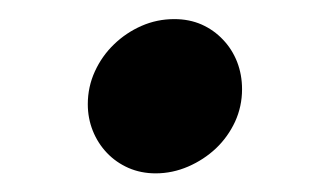

<svg xmlns="http://www.w3.org/2000/svg" viewBox="-20 -374 351 206"><path d="M147 -188Q131.3 -188 117.9 -193.8Q104.5 -199.7 94.7 -210Q85 -220.2 79.6 -233.6Q74.2 -247.1 74.2 -262.2Q74.2 -280.8 81.8 -297.4Q89.4 -314 102.3 -326.4Q115.2 -338.9 131.8 -346.2Q148.4 -353.5 167 -353.5Q183.1 -353.5 196.3 -347.7Q209.5 -341.8 219.2 -331.5Q229 -321.3 234.4 -307.6Q239.7 -293.9 239.7 -278.3Q239.7 -259.8 232.2 -243.4Q224.6 -227.1 211.7 -214.8Q198.7 -202.6 181.9 -195.3Q165 -188 147 -188Z"/></svg>

Font: Proza Libre
Style: Medium Italic
Weight: 500
Designer: Jasper de Waard
Foundry: Jasper de Waard
Version: Version 1.000; ttfautohint (v1.4.1.8-43bc)